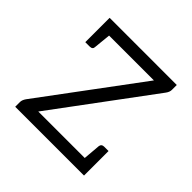

<svg xmlns="http://www.w3.org/2000/svg" viewBox="-137 -621 742 742"><g transform="rotate(45 234.0 -250.5)"><path d="M119 -50H373L379 -121Q381 -134 395 -134H419V0H43V-26Q43 -37 52 -50L350 -451H105L98 -381Q98 -375 94 -371.5Q90 -368 82 -368H58V-501H425V-474Q425 -462 415 -449Z"/></g></svg>

Font: Aleo Light
Style: Regular
Weight: 300
Designer: Alessio Laiso
Foundry: Alessio Laiso
Version: Version 2.000